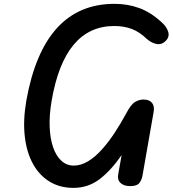

<svg xmlns="http://www.w3.org/2000/svg" viewBox="-20 -948 879 978"><path d="M354 9Q285 9 232.8 -22.8Q180.5 -54.5 148 -113.2Q115.5 -172 106.2 -253.8Q97 -335.5 114 -435Q202 -928.5 563.5 -928.5Q630 -928.5 689.8 -906.8Q749.5 -885 805.5 -832.5Q829 -811.5 836.8 -785.8Q844.5 -760 824 -739.5Q803.5 -719 777.5 -724Q751.5 -729 728 -749.5Q691 -785.5 651.2 -800.5Q611.5 -815.5 562 -815.5Q308 -815.5 243 -434.5Q230.5 -361.5 233 -301Q235.5 -240.5 251 -196.5Q266.5 -152.5 293.2 -128.5Q320 -104.5 355.5 -104.5Q392.5 -104.5 428.8 -126.5Q465 -148.5 499.2 -186.8Q533.5 -225 564.8 -272.8Q596 -320.5 623.5 -371.5Q647.5 -417 668.5 -429Q689.5 -441 710.5 -441Q740.5 -441 754.2 -424.2Q768 -407.5 762.5 -377.5L706 -54.5Q702 -31.5 689.8 -15.8Q677.5 0 643.5 0Q610.5 0 593.5 -16.5Q576.5 -33 582.5 -62L599.5 -158Q544.5 -78.5 486.5 -34.8Q428.5 9 354 9Z"/></svg>

Font: Edu AU VIC WA NT Hand SemiBold
Style: Regular
Weight: 600
Version: Version 1.001